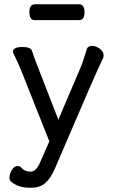

<svg xmlns="http://www.w3.org/2000/svg" viewBox="-20 -705 540 895"><path d="M127 170Q165 170 190 149Q215 128 235 83Q434 -383 460 -433Q463 -440 463 -447Q463 -464 445.5 -477.5Q428 -491 410 -491Q390 -491 385 -477Q369 -422 353 -384L252 -147L156 -394Q142 -429 129 -468Q123 -486 85 -486Q40 -486 40 -463L42 -457Q61 -420 79 -376L210 -46L170 45Q150 95 124 95Q95 95 82 79Q74 69 62 69Q45 69 34.5 88.5Q24 108 24 124Q24 133 30 140Q63 170 118 170ZM348 -611Q374 -611 374 -648Q374 -685 348 -685H143Q117 -685 117 -649Q117 -611 142 -611Z"/></svg>

Font: LXGW WenKai Mono Medium
Style: Regular
Weight: 500
Monospace: yes
Designer: LXGW / Fontworks Inc.
Foundry: LXGW / Fontworks Inc.
Version: Version 1.520; June 14, 2025